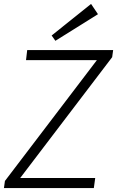

<svg xmlns="http://www.w3.org/2000/svg" viewBox="-33 -954 594 974"><path d="M-8 -36 489 -689 506 -649H99L105 -700H541L536 -664L39 -11L20 -51H450L443 0H-13ZM464 -882 248 -747 229 -774 429 -934Z"/></svg>

Font: Pathway Extreme 28pt ExtraLight
Style: Italic
Weight: 250
Italic angle: -8°
Designer: Eduardo Rodriguez Tunni
Foundry: Eduardo Rodriguez Tunni
Version: Version 1.001;gftools[0.9.26]